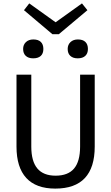

<svg xmlns="http://www.w3.org/2000/svg" viewBox="-20 -1094 654 1129"><path d="M307 -61Q380 -61 415.5 -103Q451 -145 451 -232V-655H537V-232Q537 -109 479 -47Q421 15 305 15Q192 15 134.5 -47.5Q77 -110 77 -232V-655H164V-232Q164 -146 199.5 -103.5Q235 -61 307 -61ZM462 -1074 494 -1034 326 -893H288L121 -1034L152 -1074L307 -963ZM235 -806Q235 -779 219.5 -765Q204 -751 175 -751Q147 -751 131.5 -765.5Q116 -780 116 -806Q116 -831 132.5 -846.5Q149 -862 176 -862Q205 -862 220 -847.5Q235 -833 235 -806ZM497 -806Q497 -780 481.5 -765.5Q466 -751 437 -751Q409 -751 393.5 -765.5Q378 -780 378 -806Q378 -831 394.5 -846.5Q411 -862 438 -862Q467 -862 482 -847.5Q497 -833 497 -806Z"/></svg>

Font: Intel One Mono
Style: Regular
Weight: 400
Monospace: yes
Designer: Fred Shallcrass
Foundry: Frere-Jones Type LLC
Version: Version 1.400;hotconv 1.1.0;makeotfexe 2.6.0;FJTRelease1.4